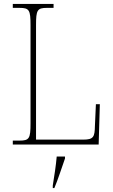

<svg xmlns="http://www.w3.org/2000/svg" viewBox="-20 -734 574 975"><path d="M45 0H481L487 -205H467L462 -94C461 -39 455 -25 403 -25H163V-606C163 -683 169 -694 219 -694H252V-714H45V-694H79C129 -694 135 -683 135 -606V-108C135 -31 129 -20 79 -20H45ZM248 208V221H256C273 182 295 113 310 71V61H268C264 108 256 158 248 208Z"/></svg>

Font: Noto Serif Tamil SemiCondensed Thin
Style: Regular
Weight: 100
Width: 4
Designer: Indian Type Foundry, Tom Grace, and the Monotype Design Team
Foundry: Monotype Imaging Inc.
Version: Version 2.004